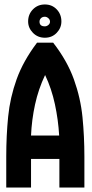

<svg xmlns="http://www.w3.org/2000/svg" viewBox="-20 -840 411 860"><path d="M181 -671Q149 -671 127.5 -693Q106 -715 106 -744Q106 -776 127.5 -798Q149 -820 181 -820Q213 -820 234 -798Q255 -776 255 -744Q255 -715 234 -693Q213 -671 181 -671ZM181 -722Q189 -722 196.5 -728Q204 -734 204 -743Q204 -752 196.5 -758.5Q189 -765 181 -765Q170 -765 163.5 -758.5Q157 -752 157 -743Q157 -722 181 -722ZM8 0V-139Q8 -232 16.5 -317.5Q25 -403 54.5 -485Q84 -567 146 -649H218Q281 -568 311 -484.5Q341 -401 349.5 -315Q358 -229 358 -139V0H246V-128H119V0ZM119 -233H245Q241 -303 226 -373Q211 -443 182 -504Q152 -441 137 -372Q122 -303 119 -233Z"/></svg>

Font: New Amsterdam
Style: Regular
Weight: 400
Designer: Vladimir Nikolic
Foundry: Vladimir Nikolic
Version: Version 1.000; ttfautohint (v1.8.4.7-5d5b)